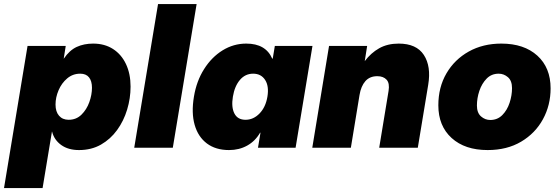

<svg xmlns="http://www.w3.org/2000/svg" viewBox="-55 -748 2827 972"><path d="M-34.7 204.1 84.5 -515.6H277.8L267.6 -451.2H268.1Q296.9 -493.7 333.5 -510.5Q370.1 -527.3 416.5 -527.3Q474.6 -527.3 517.1 -500Q559.6 -472.7 582.8 -423.6Q606 -374.5 606 -309.6Q606 -250.5 588.6 -193.1Q571.3 -135.7 537.8 -89.6Q504.4 -43.5 456.1 -15.9Q407.7 11.7 345.2 11.7Q290.5 11.7 254.9 -13.9Q219.2 -39.6 208.5 -82H208L160.6 204.1ZM292.5 -141.6Q331.1 -141.6 357.4 -167.5Q383.8 -193.4 397.2 -231Q410.6 -268.6 410.6 -303.7Q410.6 -337.4 395.8 -356.2Q380.9 -375 351.1 -375Q313.5 -375 285.2 -351.1Q256.8 -327.1 241.5 -291Q226.1 -254.9 226.1 -218.8Q226.1 -182.6 243.9 -162.1Q261.7 -141.6 292.5 -141.6Z M940.4 -727.5 819.8 0H624.5L745.1 -727.5Z M1104.5 11.7Q1037.1 11.7 992.4 -21.7Q947.8 -55.2 930.4 -116Q913.1 -176.8 926.8 -258.8Q939.9 -337.9 978.3 -398.4Q1016.6 -459 1072 -493.2Q1127.4 -527.3 1191.9 -527.3Q1290 -527.3 1323.2 -451.2H1325.7L1336.4 -515.6H1526.9L1441.4 0H1251L1263.7 -76.2H1261.7Q1237.3 -33.7 1196.5 -11Q1155.8 11.7 1104.5 11.7ZM1188 -141.6Q1228 -141.6 1259 -173.6Q1290 -205.6 1298.8 -258.8Q1307.6 -312 1287.1 -343.5Q1266.6 -375 1226.6 -375Q1186.5 -375 1159.7 -343.5Q1132.8 -312 1124 -258.8Q1115.2 -205.6 1131.6 -173.6Q1147.9 -141.6 1188 -141.6Z M1765.1 -267.1 1721.2 0H1525.9L1610.8 -515.6H1803.7L1791.5 -438.5Q1822.8 -480 1864.7 -503.7Q1906.7 -527.3 1963.4 -527.3Q2053.2 -527.3 2090.8 -469.7Q2128.4 -412.1 2112.8 -318.8L2060.1 0H1864.7L1912.1 -287.6Q1918.5 -326.7 1902.1 -344.5Q1885.7 -362.3 1855 -362.3Q1816.9 -362.3 1794.7 -337.2Q1772.5 -312 1765.1 -267.1Z M2413.6 11.7Q2298.8 11.7 2231.4 -49.3Q2164.1 -110.4 2164.1 -214.8Q2164.1 -306.2 2205.1 -376.5Q2246.1 -446.8 2318.1 -487.1Q2390.1 -527.3 2482.9 -527.3Q2598.1 -527.3 2665.3 -466.3Q2732.4 -405.3 2732.4 -300.8Q2732.4 -215.3 2693.6 -144.3Q2654.8 -73.2 2583.3 -30.8Q2511.7 11.7 2413.6 11.7ZM2426.8 -140.6Q2463.4 -140.6 2488 -165.5Q2512.7 -190.4 2524.9 -227.8Q2537.1 -265.1 2537.1 -301.8Q2537.1 -339.4 2516.4 -357.2Q2495.6 -375 2469.7 -375Q2433.1 -375 2408.7 -350.1Q2384.3 -325.2 2371.8 -288.1Q2359.4 -251 2359.4 -213.9Q2359.4 -176.8 2380.1 -158.7Q2400.9 -140.6 2426.8 -140.6Z"/></svg>

Font: Inter Display Black
Style: Italic
Weight: 900
Italic angle: -9.39999°
Designer: Rasmus Andersson
Foundry: rsms
Version: Version 4.000;git-a52131595